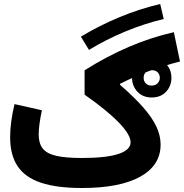

<svg xmlns="http://www.w3.org/2000/svg" viewBox="-20 -942 922 962"><path d="M740.2 -590.3Q760.3 -590.3 770.5 -579.1Q780.8 -567.9 780.8 -552.2Q780.8 -536.6 769.8 -524.9Q758.8 -513.2 740.1 -513.2Q720.7 -513.2 710.2 -524.4Q699.7 -535.6 699.7 -552.2Q699.7 -568.8 710 -579.6Q720.2 -590.3 740.2 -590.3ZM740.2 -649.9Q695.1 -649.9 668.4 -621.3Q641.6 -592.8 641.6 -552.2Q641.6 -511.7 668.4 -482.7Q695.1 -453.6 740.2 -453.6Q785.4 -453.6 812.1 -482.4Q838.9 -511.2 838.9 -552.2Q838.9 -593.3 812 -621.6Q785.2 -649.9 740.2 -649.9ZM782.7 -921.9Q679.7 -897.9 578.1 -855.7Q476.6 -813.5 385.3 -758.3L425.8 -691.9Q511.2 -744.1 607.9 -784.2Q704.6 -824.2 800.3 -846.7ZM52.7 -420.4Q30.8 -328.1 30.8 -254.4Q30.8 -165.5 68.1 -109.4Q105.5 -53.2 185.1 -26.6Q264.6 0 390.1 0Q580.1 0 682.4 -56.6Q784.7 -113.3 784.7 -217.8Q784.7 -262.2 763.9 -306.9Q743.2 -351.6 698.5 -402.8Q653.8 -454.1 581.5 -517.1V-522Q655.3 -559.6 728 -586.4Q800.8 -613.3 881.8 -633.8L851.1 -780.8Q737.3 -754.9 626.5 -707.5Q515.6 -660.2 403.8 -589.8V-467.8Q516.1 -389.2 575.2 -328.1Q634.3 -267.1 634.3 -229Q634.3 -190.4 572.5 -170.4Q510.7 -150.4 391.1 -150.4Q308.6 -150.4 261.2 -161.4Q213.9 -172.4 193.8 -198.2Q173.8 -224.1 173.8 -269Q173.8 -313 189.9 -389.6Z"/></svg>

Font: Estedad-FD-VF Thin
Style: Regular
Weight: 100
Designer: Amin Abedi
Version: Version 5.0